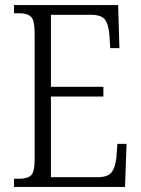

<svg xmlns="http://www.w3.org/2000/svg" viewBox="-20 -734 555 754"><path d="M35 0V-32H55Q88 -32 102 -45.5Q116 -59 116 -108V-603Q116 -655 101.5 -668.5Q87 -682 55 -682H35V-714H444L449 -545H413L410 -593Q407 -636 393 -656Q379 -676 336 -676H180V-393H386V-355H180V-38H361Q404 -38 418.5 -57.5Q433 -77 437 -115L441 -169H477L471 0Z"/></svg>

Font: Noto Serif Tamil Condensed Light
Style: Italic
Weight: 300
Width: 3
Italic angle: -12°
Designer: Indian Type Foundry, Tom Grace, and the Monotype Design Team
Foundry: Monotype Imaging Inc.
Version: Version 2.003; ttfautohint (v1.8.4.7-5d5b)